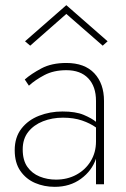

<svg xmlns="http://www.w3.org/2000/svg" viewBox="-20 -714 490 744"><path d="M237 -660 97 -537 77 -554 237 -694 397 -554 378 -537ZM92 -382 76 -406Q101 -428 140.5 -449Q180 -470 237 -470Q308 -470 345.5 -430Q383 -390 383 -323V0H352V-99Q336 -52 293.5 -21Q251 10 192 10Q151 10 116 -5Q81 -20 59 -51.5Q37 -83 37 -132Q37 -182 63 -215.5Q89 -249 131.5 -265.5Q174 -282 222 -282Q273 -282 304 -269Q335 -256 352 -242V-323Q352 -379 322 -410.5Q292 -442 237 -442Q188 -442 152 -423Q116 -404 92 -382ZM68 -135Q68 -93 86 -67.5Q104 -42 133.5 -30Q163 -18 197 -18Q241 -18 276 -37Q311 -56 331.5 -89.5Q352 -123 352 -166V-220Q330 -236 298 -247Q266 -258 224 -258Q182 -258 146.5 -244Q111 -230 89.5 -203Q68 -176 68 -135Z"/></svg>

Font: Jost* Thin
Style: Regular
Weight: 200
Version: Version 3.7